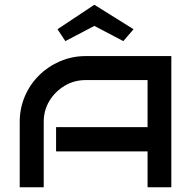

<svg xmlns="http://www.w3.org/2000/svg" viewBox="-20 -788 813 808"><path d="M701 0H601V-151H216V-253H601V-451H341Q292 -451 252 -427Q212 -403 188 -363.5Q164 -324 164 -275V0H63V-275Q63 -332 84.5 -382.5Q106 -433 144.5 -471Q183 -509 233.5 -530.5Q284 -552 341 -552H701ZM499 -615 377 -679 255 -615 222 -665 377 -768 542 -665Z"/></svg>

Font: Bruno Ace SC
Style: Regular
Weight: 400
Version: Version 1.100; ttfautohint (v1.8.4.7-5d5b);gftools[0.9.27]